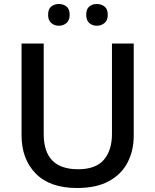

<svg xmlns="http://www.w3.org/2000/svg" viewBox="-20 -932 779 962"><path d="M650 -252Q650 -178 619.5 -118.5Q589 -59 526 -24.5Q463 10 366 10Q230 10 159 -62.5Q88 -135 88 -254V-714H199V-260Q199 -172 242 -128Q285 -84 371 -84Q460 -84 500.5 -131.5Q541 -179 541 -261V-714H650ZM221 -858Q221 -887 237 -899.5Q253 -912 275 -912Q297 -912 313 -899.5Q329 -887 329 -858Q329 -830 313 -816.5Q297 -803 275 -803Q253 -803 237 -816.5Q221 -830 221 -858ZM412 -858Q412 -887 427.5 -899.5Q443 -912 465 -912Q487 -912 503.5 -899.5Q520 -887 520 -858Q520 -830 503.5 -816.5Q487 -803 465 -803Q443 -803 427.5 -816.5Q412 -830 412 -858Z"/></svg>

Font: Noto Sans Javanese Medium
Style: Regular
Weight: 500
Version: Version 2.004